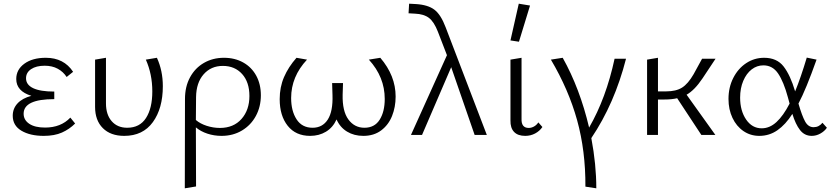

<svg xmlns="http://www.w3.org/2000/svg" viewBox="-20 -731 4501 1040"><path d="M387 -62Q356 -31 315.5 -13Q275 5 217 5Q143 5 96 -23Q49 -51 49 -104Q49 -143 75 -171Q101 -199 150 -212Q68 -237 68 -303Q68 -354 112 -386Q156 -418 228 -418Q326 -418 376 -342L341 -314Q323 -342 293 -358.5Q263 -375 222 -375Q176 -375 148.5 -356.5Q121 -338 121 -307Q121 -272 159.5 -253.5Q198 -235 274 -235V-194Q108 -194 108 -115Q108 -81 138.5 -60.5Q169 -40 224 -40Q310 -40 361 -94Z M495 -152V-408L554 -418V-171Q554 -110 585 -74.5Q616 -39 669 -39Q737 -39 771 -92Q805 -145 805 -236Q805 -329 770 -408L830 -418Q862 -348 862 -264Q862 -144 808 -69.5Q754 5 653 5Q579 5 537 -37Q495 -79 495 -152Z M1393 -215Q1393 -153 1366 -103Q1339 -53 1290.5 -24Q1242 5 1180 5Q1140 5 1103.5 -7Q1067 -19 1041 -41Q1041 171 1042 279L981 289Q982 125 982 -195Q982 -262 1009.5 -312.5Q1037 -363 1085 -390.5Q1133 -418 1193 -418Q1252 -418 1297.5 -392.5Q1343 -367 1368 -321Q1393 -275 1393 -215ZM1331 -211Q1331 -286 1291.5 -330Q1252 -374 1187 -374Q1123 -374 1083 -328.5Q1043 -283 1042 -205Q1042 -119 1041 -81Q1064 -61 1099.5 -49.5Q1135 -38 1171 -38Q1245 -38 1288 -86.5Q1331 -135 1331 -211Z M2123 -208Q2123 -151 2103.5 -102.5Q2084 -54 2044.5 -24.5Q2005 5 1948 5Q1898 5 1860 -18Q1822 -41 1803 -84Q1783 -40 1745.5 -17.5Q1708 5 1660 5Q1582 5 1538.5 -49.5Q1495 -104 1495 -194Q1495 -259 1518.5 -313.5Q1542 -368 1586 -418L1643 -408Q1557 -316 1557 -200Q1557 -130 1586.5 -84.5Q1616 -39 1673 -39Q1727 -39 1755.5 -83.5Q1784 -128 1781 -216L1779 -281H1838L1836 -218Q1834 -129 1867 -84Q1900 -39 1954 -39Q2009 -39 2036.5 -82.5Q2064 -126 2064 -195Q2064 -314 1978 -408L2040 -418Q2123 -321 2123 -208Z M2551 0 2424 -367 2266 0H2206L2401 -432L2352 -559Q2331 -613 2303.5 -634Q2276 -655 2228 -657L2193 -659L2196 -711L2233 -709Q2298 -705 2333 -678.5Q2368 -652 2394 -583L2617 0Z M2745 -79V-408L2805 -418V-88Q2803 -38 2844 -38Q2858 -38 2872 -45.5Q2886 -53 2896 -68L2918 -43Q2903 -21 2878.5 -8Q2854 5 2825 5Q2785 5 2764.5 -16.5Q2744 -38 2745 -79ZM2745 -512 2790 -711 2851 -701 2791 -505Z M3183 17Q3210 160 3210 289L3151 280Q3152 86 3106 -80Q3060 -246 2964 -408L3028 -418Q3121 -252 3171 -40Q3263 -199 3309 -413H3371Q3309 -170 3183 17Z M3699 -218 3855 0H3779L3648 -199Q3619 -192 3578 -192H3544V0H3485V-408L3544 -418V-236H3588Q3642 -236 3674.5 -256.5Q3707 -277 3737 -329L3783 -413H3856L3785 -306Q3742 -242 3699 -218Z M4459 -39Q4446 -20 4423.5 -7.5Q4401 5 4377 5Q4338 5 4313.5 -26.5Q4289 -58 4272 -114Q4235 -56 4191 -25.5Q4147 5 4093 5Q4045 5 4007 -21Q3969 -47 3947.5 -92.5Q3926 -138 3926 -195Q3926 -258 3952 -309Q3978 -360 4022 -389Q4066 -418 4119 -418Q4188 -418 4224.5 -371Q4261 -324 4287 -236Q4318 -312 4350 -419L4403 -408Q4346 -247 4305 -170Q4324 -104 4341 -73Q4358 -42 4387 -42Q4416 -42 4435 -66ZM4257 -170 4248 -203Q4225 -288 4195 -332.5Q4165 -377 4115 -377Q4080 -377 4051.5 -355Q4023 -333 4006 -293Q3989 -253 3989 -202Q3989 -131 4021.5 -83.5Q4054 -36 4106 -36Q4149 -36 4186 -70Q4223 -104 4257 -170Z"/></svg>

Font: Ysabeau Semilight
Style: Regular
Weight: 300
Designer: Christian Thalmann (Catharsis Fonts)
Version: Version 0.003